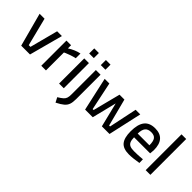

<svg xmlns="http://www.w3.org/2000/svg" viewBox="50 -1592 2698 2698"><g transform="rotate(45 1399.0 -243.5)"><path d="M22 -500H120L226 -80H260L370 -500H465L331 0H156Z M555 -500H647V-437Q736 -494 823 -511V-417Q784 -409 742 -395Q700 -381 672 -368L648 -357V0H555Z M909 0ZM909 -500H1002V0H909ZM909 -699H1001V-598H909Z M1070 0ZM1026 154Q1077 123 1100 102Q1123 81 1131.5 55Q1140 29 1140 -16V-500H1233V-15Q1233 50 1219 89.5Q1205 129 1169.5 159Q1134 189 1063 225ZM1140 -699H1232V-598H1140Z M1315 -500H1408L1496 -80H1515L1620 -490H1717L1823 -80H1842L1930 -500H2022L1911 0H1759L1669 -365L1578 0H1426Z M2094 -237Q2094 -376 2146.5 -443.5Q2199 -511 2309 -511Q2513 -511 2513 -279L2507 -211H2188Q2189 -157 2202 -127.5Q2215 -98 2244 -85Q2273 -72 2326 -72Q2357 -72 2396 -73.5Q2435 -75 2466 -78L2494 -81L2496 -9Q2379 11 2307 11Q2192 11 2143 -48.5Q2094 -108 2094 -237ZM2420 -284Q2420 -365 2394.5 -399Q2369 -433 2309 -433Q2246 -433 2217 -397.5Q2188 -362 2187 -284Z M2630 -712H2723V0H2630Z"/></g></svg>

Font: Cairo SemiBold
Style: Regular
Weight: 600
Designer: Mohamed Gaber, the designers of Titillium
Foundry: Kief Type Foundry
Version: Version 2.009; ttfautohint (v1.5.33-1714) -l 8 -r 50 -G 200 